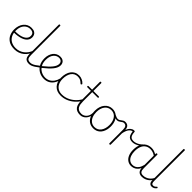

<svg xmlns="http://www.w3.org/2000/svg" viewBox="250 -2341 3748 3748"><g transform="rotate(45 2124.5 -467.0)"><path d="M353 17Q253 17 192 -21.5Q131 -60 103 -122.5Q75 -185 75 -256Q75 -312 90.5 -360Q106 -408 135 -443.5Q164 -479 204 -499Q244 -519 293 -519Q349 -519 380 -501Q411 -483 423.5 -454.5Q436 -426 436 -396Q436 -358 420 -328Q404 -298 374.5 -275.5Q345 -253 304 -238.5Q263 -224 213.5 -216.5Q164 -209 108 -209V-243Q155 -242 198 -247.5Q241 -253 277 -264.5Q313 -276 339.5 -294.5Q366 -313 381 -338Q396 -363 396 -395Q396 -439 370.5 -462Q345 -485 289 -485Q259 -485 228 -472Q197 -459 171 -432Q145 -405 129.5 -363.5Q114 -322 114 -265Q114 -188 143 -132.5Q172 -77 226 -47.5Q280 -18 353 -18Q363 -18 368 -12.5Q373 -7 373 -0.5Q373 6 368 11.5Q363 17 353 17Z M353 17Q344 17 339 11.5Q334 6 334 -0.5Q334 -7 339 -12.5Q344 -18 353 -18Q403 -18 447 -33.5Q491 -49 527.5 -77.5Q564 -106 591 -144.5Q618 -183 633 -229Q636 -237 643 -237Q650 -237 656 -232Q662 -227 659 -219Q643 -167 614 -123.5Q585 -80 545 -48.5Q505 -17 456.5 0Q408 17 353 17Z M756 17Q716 17 690 6Q664 -5 650.5 -25.5Q637 -46 631.5 -74Q626 -102 626 -136V-938Q626 -946 630 -949.5Q634 -953 643 -953Q653 -953 657.5 -949.5Q662 -946 662 -938V-136Q662 -75 680 -46.5Q698 -18 756 -18Q762 -18 765.5 -12.5Q769 -7 769 -0.5Q769 6 766 11.5Q763 17 756 17Z M752 17Q743 17 738 11.5Q733 6 733 -0.5Q733 -7 738 -12.5Q743 -18 752 -18Q778 -18 804 -27.5Q830 -37 862 -58Q894 -79 937 -114Q942 -118 948 -115.5Q954 -113 958 -107.5Q962 -102 962.5 -95.5Q963 -89 957 -85Q912 -50 876.5 -27Q841 -4 811 6.5Q781 17 752 17Z M957 -126Q1014 -172 1055.5 -210.5Q1097 -249 1123.5 -282.5Q1150 -316 1162.5 -345.5Q1175 -375 1175 -403Q1175 -441 1151 -463Q1127 -485 1087 -485Q1060 -485 1032.5 -473Q1005 -461 982 -435.5Q959 -410 945 -370.5Q931 -331 931 -275Q931 -203 953 -154Q975 -105 1010.5 -75Q1046 -45 1087 -31.5Q1128 -18 1165 -18Q1175 -18 1180 -12.5Q1185 -7 1185 -0.5Q1185 6 1180 11.5Q1175 17 1165 17Q1088 17 1026 -18.5Q964 -54 928 -119.5Q892 -185 892 -275Q892 -327 906 -371.5Q920 -416 946 -449Q972 -482 1009 -500.5Q1046 -519 1091 -519Q1136 -519 1163.5 -502Q1191 -485 1203 -459Q1215 -433 1215 -406Q1215 -372 1201 -337.5Q1187 -303 1158.5 -266.5Q1130 -230 1085.5 -189Q1041 -148 980 -99Z M1165 17Q1156 17 1151 11.5Q1146 6 1146 -0.5Q1146 -7 1151 -12.5Q1156 -18 1165 -18Q1222 -18 1266.5 -42Q1311 -66 1342.5 -110.5Q1374 -155 1389 -216Q1391 -225 1398 -226.5Q1405 -228 1410.5 -223.5Q1416 -219 1414 -209Q1399 -138 1364.5 -87Q1330 -36 1280 -9.5Q1230 17 1165 17Z M1629 17Q1517 17 1452.5 -51.5Q1388 -120 1388 -239Q1388 -300 1402.5 -351Q1417 -402 1445 -439.5Q1473 -477 1514 -498Q1555 -519 1609 -519Q1655 -519 1697.5 -499Q1740 -479 1768 -446Q1770 -442 1770.5 -437Q1771 -432 1763 -424Q1756 -417 1750 -418.5Q1744 -420 1740 -424Q1710 -454 1680 -469.5Q1650 -485 1605 -485Q1565 -485 1532 -469Q1499 -453 1475.5 -421.5Q1452 -390 1439 -345Q1426 -300 1426 -243Q1426 -173 1451 -122Q1476 -71 1521.5 -43.5Q1567 -16 1630 -16Q1639 -16 1644 -11Q1649 -6 1649 0.5Q1649 7 1644 12Q1639 17 1629 17Z M1629 17Q1620 17 1615.5 12Q1611 7 1611 0.5Q1611 -6 1616 -11Q1621 -16 1630 -16Q1702 -16 1768 -43Q1834 -70 1890 -119.5Q1946 -169 1986 -238Q1991 -247 2000 -246.5Q2009 -246 2013.5 -238.5Q2018 -231 2010 -218Q1965 -144 1905 -91.5Q1845 -39 1775 -11Q1705 17 1629 17Z M2165 17Q2112 17 2077 1.5Q2042 -14 2021.5 -42.5Q2001 -71 1992 -111Q1983 -151 1983 -200V-468H1885Q1877 -468 1873.5 -472.5Q1870 -477 1870 -484Q1870 -492 1873.5 -496Q1877 -500 1885 -500H1983V-715Q1983 -723 1987 -726.5Q1991 -730 2000 -730Q2010 -730 2014.5 -726.5Q2019 -723 2019 -715V-500H2168Q2176 -500 2179.5 -496Q2183 -492 2183 -484Q2183 -477 2179.5 -472.5Q2176 -468 2168 -468H2019V-218Q2019 -179 2024 -143Q2029 -107 2044 -79Q2059 -51 2088 -34.5Q2117 -18 2166 -18Q2174 -18 2178 -12.5Q2182 -7 2182 -0.5Q2182 6 2178 11.5Q2174 17 2165 17Z M2163 17Q2154 17 2149 11.5Q2144 6 2144 -0.5Q2144 -7 2149 -12.5Q2154 -18 2163 -18Q2197 -18 2225 -32Q2253 -46 2273 -69.5Q2293 -93 2303.5 -123Q2314 -153 2314 -186Q2314 -196 2321 -199.5Q2328 -203 2334.5 -199.5Q2341 -196 2341 -186Q2341 -146 2328 -109.5Q2315 -73 2291.5 -44.5Q2268 -16 2235 0.5Q2202 17 2163 17Z M2531 19Q2462 19 2412.5 -15Q2363 -49 2337 -109.5Q2311 -170 2311 -250Q2311 -310 2327.5 -359.5Q2344 -409 2373.5 -444.5Q2403 -480 2443 -499.5Q2483 -519 2531 -519Q2596 -519 2645.5 -485Q2695 -451 2722.5 -390.5Q2750 -330 2750 -250Q2750 -202 2740 -160.5Q2730 -119 2711.5 -86Q2693 -53 2666.5 -29.5Q2640 -6 2606 6.5Q2572 19 2531 19ZM2531 -16Q2573 -16 2606 -33Q2639 -50 2662.5 -81.5Q2686 -113 2698.5 -156Q2711 -199 2711 -250Q2711 -319 2689 -372Q2667 -425 2627 -454.5Q2587 -484 2531 -484Q2489 -484 2455.5 -467Q2422 -450 2398.5 -419Q2375 -388 2362.5 -345Q2350 -302 2350 -250Q2350 -182 2372 -129Q2394 -76 2434.5 -46Q2475 -16 2531 -16Z M2740 -420Q2729 -420 2712.5 -425Q2696 -430 2678 -439Q2660 -448 2642 -459Q2638 -461 2638 -465.5Q2638 -470 2639.5 -474Q2641 -478 2644 -480.5Q2647 -483 2649 -481Q2679 -465 2701 -457.5Q2723 -450 2739 -450Q2763 -450 2779.5 -460Q2796 -470 2811.5 -482.5Q2827 -495 2845 -505Q2863 -515 2890 -515Q2896 -515 2899.5 -510Q2903 -505 2903 -498Q2903 -491 2899 -486Q2895 -481 2887 -481Q2867 -481 2852 -472Q2837 -463 2821.5 -450.5Q2806 -438 2787 -429Q2768 -420 2740 -420Z M2979 15Q2970 15 2966 11.5Q2962 8 2962 0V-376Q2962 -431 2942.5 -456Q2923 -481 2888 -481Q2881 -481 2877.5 -486Q2874 -491 2874 -498Q2874 -505 2878.5 -510Q2883 -515 2890 -515Q2911 -515 2929 -509.5Q2947 -504 2961 -492Q2975 -480 2984 -460Q2993 -440 2996 -411L2997 -401Q3010 -435 3026.5 -457.5Q3043 -480 3060.5 -493.5Q3078 -507 3094 -513Q3110 -519 3122 -519Q3128 -519 3131.5 -513.5Q3135 -508 3135 -501.5Q3135 -495 3131.5 -489.5Q3128 -484 3122 -484Q3104 -484 3085.5 -474Q3067 -464 3050 -443Q3033 -422 3019.5 -389Q3006 -356 2998 -309V0Q2998 8 2993.5 11.5Q2989 15 2979 15Z M3259 -330Q3219 -330 3189.5 -344Q3160 -358 3142.5 -391.5Q3125 -425 3119 -484L3122 -519Q3137 -519 3144 -515.5Q3151 -512 3151 -504Q3154 -446 3168 -415Q3182 -384 3205 -372.5Q3228 -361 3259 -361Q3288 -361 3320 -370.5Q3352 -380 3384 -399.5Q3416 -419 3444 -449Q3452 -457 3458 -455.5Q3464 -454 3466 -447Q3468 -440 3461 -431Q3440 -405 3406.5 -381.5Q3373 -358 3334.5 -344Q3296 -330 3259 -330Z M3571 17Q3516 17 3472 -13Q3428 -43 3403 -100.5Q3378 -158 3378 -239Q3378 -288 3387.5 -330.5Q3397 -373 3416 -407.5Q3435 -442 3463 -467Q3491 -492 3528 -505.5Q3565 -519 3611 -519Q3648 -519 3681.5 -508Q3715 -497 3751 -474V-436Q3712 -464 3677.5 -474.5Q3643 -485 3608 -485Q3573 -485 3543.5 -474.5Q3514 -464 3490.5 -444Q3467 -424 3451 -394.5Q3435 -365 3426.5 -327Q3418 -289 3418 -243Q3418 -178 3436 -127Q3454 -76 3490 -47Q3526 -18 3579 -18Q3612 -18 3644.5 -33.5Q3677 -49 3703.5 -86Q3730 -123 3745 -188L3765 -154Q3745 -82 3711 -45Q3677 -8 3640 4.5Q3603 17 3571 17ZM3869 17Q3836 17 3812 7Q3788 -3 3773.5 -22Q3759 -41 3752 -68Q3745 -95 3745 -128V-500Q3745 -508 3749.5 -511.5Q3754 -515 3764 -515Q3773 -515 3777 -511.5Q3781 -508 3781 -500V-129Q3781 -74 3799.5 -46Q3818 -18 3869 -18Q3875 -18 3879 -12.5Q3883 -7 3883 -0.5Q3883 6 3880 11.5Q3877 17 3869 17Z M3865 17Q3856 17 3851 11.5Q3846 6 3846 -0.5Q3846 -7 3851 -12.5Q3856 -18 3865 -18Q3905 -18 3938 -30Q3971 -42 3997 -62Q4023 -82 4041.5 -106.5Q4060 -131 4069 -156Q4072 -164 4079.5 -164.5Q4087 -165 4092.5 -160Q4098 -155 4095 -146Q4086 -119 4067 -90.5Q4048 -62 4019 -37.5Q3990 -13 3951.5 2Q3913 17 3865 17Z M4141 17Q4107 17 4085.5 -7Q4064 -31 4064 -80V-938Q4064 -946 4068 -949.5Q4072 -953 4081 -953Q4091 -953 4095.5 -949.5Q4100 -946 4100 -938V-93Q4100 -57 4110.5 -37.5Q4121 -18 4147 -18Q4158 -18 4169.5 -21Q4181 -24 4192 -32Q4203 -40 4215 -53Q4220 -59 4225.5 -60Q4231 -61 4236 -55Q4241 -51 4242.5 -46Q4244 -41 4240 -35Q4229 -20 4213 -8Q4197 4 4178.5 10.5Q4160 17 4141 17Z"/></g></svg>

Font: Playwrite US Modern Thin
Style: Regular
Weight: 250
Designer: Veronika Burian, José Scaglione
Foundry: TypeTogether
Version: Version 1.003